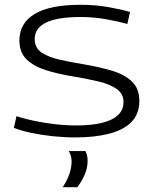

<svg xmlns="http://www.w3.org/2000/svg" viewBox="-20 -564 641 802"><path d="M38 -30 49 -79Q77 -69 119 -60Q161 -51 208 -45.5Q255 -40 298 -40Q394 -40 445 -64.5Q496 -89 496 -138Q496 -172 468 -192Q440 -212 392 -223.5Q344 -235 284 -245Q222 -255 171.5 -271Q121 -287 91 -316Q61 -345 61 -395Q61 -467 124.5 -505.5Q188 -544 317 -544Q379 -544 434.5 -534Q490 -524 523 -514L512 -464Q481 -473 427 -483Q373 -493 317 -493Q125 -493 125 -401Q125 -364 154 -344.5Q183 -325 230 -314.5Q277 -304 332 -295Q396 -284 448 -268.5Q500 -253 531 -223.5Q562 -194 562 -143Q562 -88 529 -54.5Q496 -21 436 -5.5Q376 10 295 10Q248 10 200.5 5Q153 0 110.5 -9Q68 -18 38 -30ZM242 218Q279 162 279 110Q279 85 267 67H337Q346 86 346 107Q346 137 334 165Q322 193 303 218Z"/></svg>

Font: Georama Extended Light
Style: Regular
Weight: 300
Width: 7
Designer: Jean-Baptiste Levee
Foundry: Production Type
Version: Version 1.000